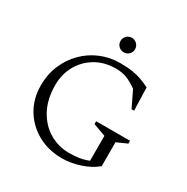

<svg xmlns="http://www.w3.org/2000/svg" viewBox="-189 -999 1136 1169"><g transform="rotate(30 379.5 -414.5)"><path d="M403 10Q307 10 231.5 -32Q156 -74 113 -146.5Q70 -219 70 -312Q70 -389 97.5 -454Q125 -519 173 -567.5Q221 -616 285 -643Q349 -670 421 -670Q474 -670 510.5 -664Q547 -658 576.5 -647Q606 -636 634 -622L639 -461H621L567 -573Q525 -603 492 -615.5Q459 -628 417 -628Q336 -628 275 -592Q214 -556 179.5 -494.5Q145 -433 145 -358Q145 -258 183 -187Q221 -116 284.5 -78Q348 -40 424 -40Q459 -40 491.5 -44.5Q524 -49 559 -63V-238L471 -270V-290H709V-270L637 -238V-70Q594 -33 529 -11.5Q464 10 403 10ZM406 -737Q385 -737 370 -751.5Q355 -766 355 -788Q355 -809 370 -824Q385 -839 406 -839Q427 -839 442 -824Q457 -809 457 -788Q457 -766 442 -751.5Q427 -737 406 -737Z"/></g></svg>

Font: Spectral SC Light
Style: Regular
Weight: 300
Designer: Jean-Baptiste Levee
Foundry: Production Type
Version: Version 2.001